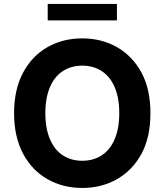

<svg xmlns="http://www.w3.org/2000/svg" viewBox="-20 -929 822 959"><path d="M731.4 -363.8Q731.4 -244.1 687 -161.1Q642.1 -78.6 564.5 -34.2Q487.3 9.8 391.1 9.8Q293.9 9.8 216.8 -34.2Q139.6 -78.1 95.2 -161.6Q50.3 -245.6 50.3 -363.8Q50.3 -481.9 95.2 -565.9Q139.6 -649.4 216.8 -693.4Q293.9 -737.3 391.1 -737.3Q487.3 -737.3 564.5 -693.4Q641.6 -649.4 687 -565.9Q731.4 -482.9 731.4 -363.8ZM488.3 -573.7Q446.3 -601.1 391.1 -601.1Q335.4 -601.1 293.5 -573.7Q252.4 -547.4 229.5 -493.7Q206.5 -440.4 206.5 -363.8Q206.5 -287.1 229.5 -233.9Q252.9 -179.7 293.5 -153.3Q335.4 -126 391.1 -126Q446.3 -126 488.3 -153.3Q529.8 -180.2 552.7 -233.9Q575.7 -287.1 575.7 -363.8Q575.7 -440.4 552.7 -493.7Q529.8 -546.9 488.3 -573.7ZM218.3 -909.2H564V-827.1H218.3Z"/></svg>

Font: My Font
Style: Bold
Weight: 500
Designer: Rasmus Andersson
Foundry: rsms
Version: Version 0.001